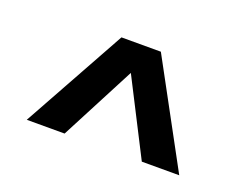

<svg xmlns="http://www.w3.org/2000/svg" viewBox="-56 -692 583 458"><g transform="rotate(20 235.0 -463.0)"><path d="M137 -332H41L186 -594H286L428 -332H333L236 -522Z"/></g></svg>

Font: Hind Mysuru Medium
Style: Regular
Weight: 500
Designer: Manushi Parikh, Hitesh Malaviya
Foundry: Indian Type Foundry
Version: Version 0.703;PS 1.0;hotconv 1.0.86;makeotf.lib2.5.63406